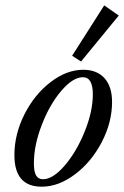

<svg xmlns="http://www.w3.org/2000/svg" viewBox="-20 -685 463 716"><path d="M282.2 -455.6 249 -477.1 368.7 -665 422.9 -627ZM135.3 11.2Q33.7 11.2 33.7 -106.4Q33.7 -184.1 71 -258.3Q108.4 -332.5 168.5 -378.7Q228.5 -424.8 290.5 -424.8Q341.3 -424.8 369.6 -393.6Q397.9 -362.3 397.9 -304.7Q397.9 -229 359.6 -155.3Q321.3 -81.5 260 -35.2Q198.7 11.2 135.3 11.2ZM140.6 -16.6Q177.2 -16.6 221.2 -67.6Q265.1 -118.7 295.7 -194.1Q326.2 -269.5 326.2 -333.5Q326.2 -397 289.1 -397Q252 -397 208.7 -346.4Q165.5 -295.9 136 -219.7Q106.4 -143.6 106.4 -76.2Q106.4 -44.9 114.5 -30.8Q122.6 -16.6 140.6 -16.6Z"/></svg>

Font: Elstob 18pt
Style: Italic
Weight: 400
Italic angle: -20°
Designer: Peter S. Baker
Version: Version 1.015